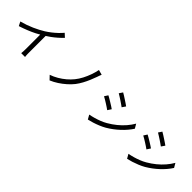

<svg xmlns="http://www.w3.org/2000/svg" viewBox="270 -2106 3461 3461"><g transform="rotate(45 2000.0 -376.0)"><path d="M86 -361Q216 -396 328 -446Q440 -496 523 -548Q575 -581 624.5 -619.5Q674 -658 718 -700Q762 -742 796 -783L863 -721Q821 -676 772 -633Q723 -590 668.5 -550.5Q614 -511 555 -474Q500 -441 431 -406Q362 -371 284 -340Q206 -309 126 -283ZM507 -506 593 -532V-76Q593 -57 593.5 -36Q594 -15 595.5 3Q597 21 599 31H501Q502 21 503.5 3Q505 -15 506 -36Q507 -57 507 -76Z M1802 -719Q1793 -699 1785 -675Q1777 -651 1770 -632Q1751 -578 1724 -513.5Q1697 -449 1663 -386Q1629 -323 1587 -268Q1542 -211 1481 -157Q1420 -103 1351 -58Q1282 -13 1210 17L1140 -56Q1215 -82 1284 -122.5Q1353 -163 1413 -214Q1473 -265 1518 -321Q1565 -379 1602 -450Q1639 -521 1666 -597Q1693 -673 1707 -745Z M2301 -768Q2323 -756 2353 -737Q2383 -718 2415 -697Q2447 -676 2474.5 -657.5Q2502 -639 2518 -627L2471 -559Q2453 -572 2426 -591Q2399 -610 2368 -630.5Q2337 -651 2307.5 -669.5Q2278 -688 2256 -701ZM2151 -53Q2206 -63 2264 -79.5Q2322 -96 2379 -118.5Q2436 -141 2486 -170Q2569 -218 2640 -276Q2711 -334 2768 -400Q2825 -466 2865 -536L2913 -454Q2848 -353 2748.5 -260Q2649 -167 2529 -96Q2478 -67 2418.5 -42.5Q2359 -18 2301.5 0Q2244 18 2197 28ZM2150 -543Q2172 -532 2203 -513.5Q2234 -495 2266 -475.5Q2298 -456 2326 -438Q2354 -420 2370 -408L2324 -338Q2305 -352 2277.5 -370.5Q2250 -389 2219 -408.5Q2188 -428 2158 -446Q2128 -464 2106 -475Z M3301 -768Q3323 -756 3353 -737Q3383 -718 3415 -697Q3447 -676 3474.5 -657.5Q3502 -639 3518 -627L3471 -559Q3453 -572 3426 -591Q3399 -610 3368 -630.5Q3337 -651 3307.5 -669.5Q3278 -688 3256 -701ZM3151 -53Q3206 -63 3264 -79.5Q3322 -96 3379 -118.5Q3436 -141 3486 -170Q3569 -218 3640 -276Q3711 -334 3768 -400Q3825 -466 3865 -536L3913 -454Q3848 -353 3748.5 -260Q3649 -167 3529 -96Q3478 -67 3418.5 -42.5Q3359 -18 3301.5 0Q3244 18 3197 28ZM3150 -543Q3172 -532 3203 -513.5Q3234 -495 3266 -475.5Q3298 -456 3326 -438Q3354 -420 3370 -408L3324 -338Q3305 -352 3277.5 -370.5Q3250 -389 3219 -408.5Q3188 -428 3158 -446Q3128 -464 3106 -475Z"/></g></svg>

Font: Noto Sans SC Thin
Style: Regular
Weight: 400
Version: Version 2.004-H2;hotconv 1.0.118;makeotfexe 2.5.65603